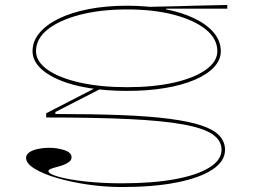

<svg xmlns="http://www.w3.org/2000/svg" viewBox="-20 -538 1030 773"><path d="M471 215Q402 215 333.5 205Q265 195 209 178.5Q153 162 119 141Q85 120 85 98Q85 84 98.5 75Q112 66 133 61.5Q154 57 177 57Q211 57 239.5 66.5Q268 76 268 95Q268 106 258.5 113.5Q249 121 235.5 126Q222 131 208 134.5Q194 138 184.5 142Q175 146 175 151Q175 162 215.5 173.5Q256 185 323.5 192.5Q391 200 471 200Q594 200 684 183.5Q774 167 823 136.5Q872 106 872 65Q872 28 836 3Q800 -22 718 -37Q636 -52 500.5 -58.5Q365 -65 166 -65V-82L372 -188L390 -183L203 -87V-79Q356 -79 470 -74.5Q584 -70 663.5 -59.5Q743 -49 792 -32.5Q841 -16 863.5 8.5Q886 33 886 65Q886 111 835.5 144.5Q785 178 692 196.5Q599 215 471 215ZM492 -172Q408 -172 338 -183.5Q268 -195 217.5 -216.5Q167 -238 139 -267.5Q111 -297 111 -332Q111 -372 139 -405.5Q167 -439 217.5 -463.5Q268 -488 338 -501.5Q408 -515 492 -515Q575 -515 644 -501.5Q713 -488 763.5 -463.5Q814 -439 841.5 -405.5Q869 -372 869 -332Q869 -297 841.5 -267.5Q814 -238 763.5 -216.5Q713 -195 644 -183.5Q575 -172 492 -172ZM492 -187Q599 -187 680.5 -205.5Q762 -224 808.5 -257Q855 -290 855 -332Q855 -382 808.5 -419.5Q762 -457 680.5 -478.5Q599 -500 492 -500Q385 -500 302 -478.5Q219 -457 172 -419.5Q125 -382 125 -332Q125 -290 172 -257Q219 -224 302 -205.5Q385 -187 492 -187ZM648 -490 559 -510Q593 -511 626.5 -511.5Q660 -512 693.5 -513Q727 -514 760.5 -515Q794 -516 827.5 -516.5Q861 -517 895 -518V-503H648Z"/></svg>

Font: Kalnia Expanded Thin
Style: Regular
Weight: 250
Width: 7
Designer: Frida Medrano
Foundry: Frida Medrano
Version: Version 1.105